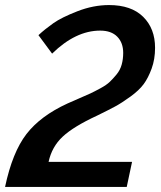

<svg xmlns="http://www.w3.org/2000/svg" viewBox="-40 -739 636 759"><path d="M227 -330Q242 -337 271.5 -349.5Q301 -362 317 -369.5Q333 -377 357 -390Q381 -403 394 -415.5Q407 -428 421 -445Q435 -462 441 -483.5Q447 -505 447 -530Q447 -570 423.5 -594Q400 -618 356 -618Q259 -618 166 -527L112 -600Q138 -624 170.5 -647Q203 -670 266 -694.5Q329 -719 391 -719Q479 -719 526 -672.5Q573 -626 573 -550Q573 -505 559.5 -468Q546 -431 528 -406.5Q510 -382 475.5 -357Q441 -332 415 -318Q389 -304 344 -282Q251 -239 208 -199Q165 -159 152 -99H482L461 0H-20Q9 -137 64.5 -209Q120 -281 227 -330Z"/></svg>

Font: Raleway-v4020 SemiBold
Style: Italic
Weight: 600
Italic angle: -12°
Designer: Matt McInerney, Pablo Impallari, Rodrigo Fuenzalida
Foundry: Matt McInerney, Pablo Impallari, Rodrigo Fuenzalida
Version: Version 4.020;PS 004.020;hotconv 1.0.88;makeotf.lib2.5.64775